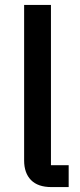

<svg xmlns="http://www.w3.org/2000/svg" viewBox="-20 -760 325 780"><path d="M259 0H189Q134 0 106 -28.5Q78 -57 78 -108V-740H187V-89H259Z"/></svg>

Font: IBM Plex Sans Medm
Style: Regular
Weight: 500
Designer: Mike Abbink, Paul van der Laan, Pieter van Rosmalen
Foundry: Bold Monday
Version: Version 3.005